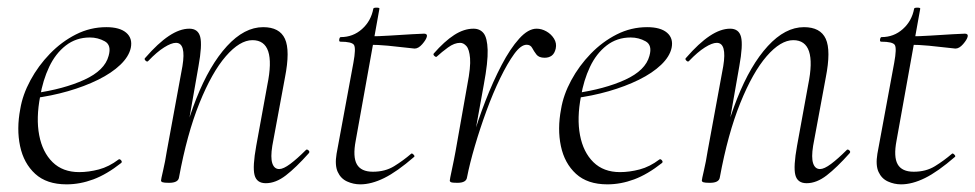

<svg xmlns="http://www.w3.org/2000/svg" viewBox="-20 -470 2550 502"><path d="M154 12Q102 12 72 -15.5Q42 -43 32.5 -88Q23 -133 33 -185Q39 -222 59.5 -260Q80 -298 110.5 -329.5Q141 -361 178.5 -380Q216 -399 258 -399Q293 -399 310 -384.5Q327 -370 322 -345Q317 -322 294.5 -300.5Q272 -279 236.5 -261.5Q201 -244 157.5 -231.5Q114 -219 67 -213L69 -226Q147 -237 200.5 -261.5Q254 -286 264 -324Q272 -352 254 -362Q236 -372 215 -372Q179 -372 152 -351Q125 -330 108.5 -295Q92 -260 85 -218Q74 -161 82.5 -116.5Q91 -72 117.5 -46Q144 -20 187 -20Q212 -20 238.5 -27Q265 -34 290 -53Q293 -55 296.5 -51Q300 -47 297 -44Q259 -14 224 -1Q189 12 154 12Z M675 9Q651 9 645.5 -12.5Q640 -34 650 -89L679 -248Q703 -365 640 -365Q607 -365 570.5 -323Q534 -281 501.5 -200.5Q469 -120 448 -6L437 -7Q458 -123 493 -211.5Q528 -300 573.5 -349.5Q619 -399 668 -399Q711 -399 725 -368.5Q739 -338 725 -267L692 -89Q687 -58 692 -43Q697 -28 710 -28Q721 -28 739 -41.5Q757 -55 779 -77Q782 -81 786.5 -77Q791 -73 787 -69Q754 -32 727.5 -11.5Q701 9 675 9ZM422 8Q409 8 405 6.5Q401 5 401 2Q401 -1 406.5 -24.5Q412 -48 416 -74L457 -297Q467 -358 440 -358Q428 -358 409 -346Q390 -334 368 -311Q365 -307 360.5 -311.5Q356 -316 360 -319Q393 -357 421.5 -376Q450 -395 475 -395Q498 -395 503.5 -373.5Q509 -352 499 -297L448 -6Q446 8 422 8Z M922 12Q904 12 887.5 4.5Q871 -3 863 -20.5Q855 -38 860 -68L904 -306Q911 -344 905.5 -352.5Q900 -361 870 -361Q866 -361 867 -367Q868 -373 871 -373Q903 -373 926.5 -394Q950 -415 956 -447Q956 -450 964.5 -450Q973 -450 972 -447L910 -102Q902 -60 913 -40.5Q924 -21 955 -21Q987 -21 1010.5 -35.5Q1034 -50 1055 -68Q1057 -70 1061 -66Q1065 -62 1063 -60Q1018 -21 984.5 -4.5Q951 12 922 12ZM1064 -343Q1061 -343 1041 -345.5Q1021 -348 994.5 -350.5Q968 -353 944 -353L946 -375Q969 -375 1000 -377Q1031 -379 1057 -380.5Q1083 -382 1089 -382Q1093 -382 1095 -380Q1097 -378 1096 -374Q1094 -366 1084 -354.5Q1074 -343 1064 -343Z M1201 -6 1191 -7Q1199 -50 1214 -102Q1229 -154 1249 -205.5Q1269 -257 1291.5 -300Q1314 -343 1337.5 -369Q1361 -395 1383 -395Q1396 -395 1408.5 -388Q1421 -381 1428.5 -369Q1436 -357 1433 -343Q1430 -330 1422.5 -324.5Q1415 -319 1404 -319Q1389 -319 1382.5 -327.5Q1376 -336 1371.5 -344.5Q1367 -353 1357 -353Q1342 -353 1324.5 -329Q1307 -305 1288 -266Q1269 -227 1252 -180.5Q1235 -134 1221.5 -88Q1208 -42 1201 -6ZM1176 8Q1163 8 1159.5 6.5Q1156 5 1156 2Q1156 -1 1161.5 -26.5Q1167 -52 1171 -74L1202 -249Q1211 -295 1209 -318Q1207 -341 1199.5 -349.5Q1192 -358 1183 -358Q1168 -358 1151.5 -346Q1135 -334 1122 -322Q1120 -320 1116 -323.5Q1112 -327 1114 -330Q1142 -362 1167.5 -378.5Q1193 -395 1218 -395Q1235 -395 1244.5 -383Q1254 -371 1255 -339.5Q1256 -308 1245 -249L1201 -6Q1199 8 1176 8Z M1568 12Q1516 12 1486 -15.5Q1456 -43 1446.5 -88Q1437 -133 1447 -185Q1453 -222 1473.5 -260Q1494 -298 1524.5 -329.5Q1555 -361 1592.5 -380Q1630 -399 1672 -399Q1707 -399 1724 -384.5Q1741 -370 1736 -345Q1731 -322 1708.5 -300.5Q1686 -279 1650.5 -261.5Q1615 -244 1571.5 -231.5Q1528 -219 1481 -213L1483 -226Q1561 -237 1614.5 -261.5Q1668 -286 1678 -324Q1686 -352 1668 -362Q1650 -372 1629 -372Q1593 -372 1566 -351Q1539 -330 1522.5 -295Q1506 -260 1499 -218Q1488 -161 1496.5 -116.5Q1505 -72 1531.5 -46Q1558 -20 1601 -20Q1626 -20 1652.5 -27Q1679 -34 1704 -53Q1707 -55 1710.5 -51Q1714 -47 1711 -44Q1673 -14 1638 -1Q1603 12 1568 12Z M2089 9Q2065 9 2059.5 -12.5Q2054 -34 2064 -89L2093 -248Q2117 -365 2054 -365Q2021 -365 1984.5 -323Q1948 -281 1915.5 -200.5Q1883 -120 1862 -6L1851 -7Q1872 -123 1907 -211.5Q1942 -300 1987.5 -349.5Q2033 -399 2082 -399Q2125 -399 2139 -368.5Q2153 -338 2139 -267L2106 -89Q2101 -58 2106 -43Q2111 -28 2124 -28Q2135 -28 2153 -41.5Q2171 -55 2193 -77Q2196 -81 2200.5 -77Q2205 -73 2201 -69Q2168 -32 2141.5 -11.5Q2115 9 2089 9ZM1836 8Q1823 8 1819 6.5Q1815 5 1815 2Q1815 -1 1820.5 -24.5Q1826 -48 1830 -74L1871 -297Q1881 -358 1854 -358Q1842 -358 1823 -346Q1804 -334 1782 -311Q1779 -307 1774.5 -311.5Q1770 -316 1774 -319Q1807 -357 1835.5 -376Q1864 -395 1889 -395Q1912 -395 1917.5 -373.5Q1923 -352 1913 -297L1862 -6Q1860 8 1836 8Z M2336 12Q2318 12 2301.5 4.5Q2285 -3 2277 -20.5Q2269 -38 2274 -68L2318 -306Q2325 -344 2319.5 -352.5Q2314 -361 2284 -361Q2280 -361 2281 -367Q2282 -373 2285 -373Q2317 -373 2340.5 -394Q2364 -415 2370 -447Q2370 -450 2378.5 -450Q2387 -450 2386 -447L2324 -102Q2316 -60 2327 -40.5Q2338 -21 2369 -21Q2401 -21 2424.5 -35.5Q2448 -50 2469 -68Q2471 -70 2475 -66Q2479 -62 2477 -60Q2432 -21 2398.5 -4.5Q2365 12 2336 12ZM2478 -343Q2475 -343 2455 -345.5Q2435 -348 2408.5 -350.5Q2382 -353 2358 -353L2360 -375Q2383 -375 2414 -377Q2445 -379 2471 -380.5Q2497 -382 2503 -382Q2507 -382 2509 -380Q2511 -378 2510 -374Q2508 -366 2498 -354.5Q2488 -343 2478 -343Z"/></svg>

Font: Cormorant Garamond Light
Style: Italic
Weight: 300
Italic angle: -10°
Designer: Christian Thalmann (Catharsis Fonts)
Foundry: Catharsis Fonts
Version: Version 4.001